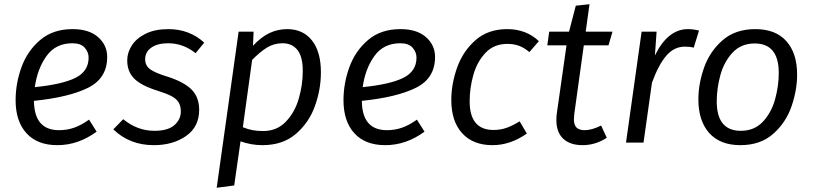

<svg xmlns="http://www.w3.org/2000/svg" viewBox="-20 -676 3852 910"><path d="M141 -198Q142 -59 260 -59Q298 -59 332 -71Q366 -83 402 -109L438 -52Q351 12 252 12Q157 12 105.5 -44.5Q54 -101 54 -201Q54 -281 82 -358Q110 -435 170.5 -486.5Q231 -538 324 -538Q402 -538 445 -500Q488 -462 488 -406Q488 -305 397.5 -260Q307 -215 141 -198ZM400 -403Q400 -429 381.5 -450Q363 -471 323 -471Q244 -471 200.5 -410.5Q157 -350 145 -263Q275 -276 337.5 -307Q400 -338 400 -403Z M948 -474 907 -424Q848 -471 777 -471Q727 -471 697.5 -450.5Q668 -430 668 -395Q668 -365 692 -347.5Q716 -330 776 -312Q853 -287 888.5 -251Q924 -215 924 -155Q924 -75 862 -31.5Q800 12 709 12Q594 12 517 -63L564 -111Q631 -56 712 -56Q776 -56 806.5 -83Q837 -110 837 -147Q837 -174 826.5 -191Q816 -208 792.5 -220.5Q769 -233 724 -247Q648 -271 615.5 -304Q583 -337 583 -390Q583 -427 605 -461Q627 -495 671 -516.5Q715 -538 778 -538Q878 -538 948 -474Z M1111 -526H1182L1179 -459Q1218 -501 1257.5 -519.5Q1297 -538 1341 -538Q1416 -538 1458.5 -484.5Q1501 -431 1501 -333Q1501 -252 1472.5 -173Q1444 -94 1382 -41Q1320 12 1224 12Q1171 12 1120 -6L1090 203L1007 214ZM1415 -339Q1415 -408 1389.5 -439.5Q1364 -471 1319 -471Q1278 -471 1244.5 -450Q1211 -429 1175 -392L1131 -73Q1156 -63 1177.5 -59Q1199 -55 1228 -55Q1292 -55 1334.5 -99Q1377 -143 1396 -208.5Q1415 -274 1415 -339Z M1695 -198Q1696 -59 1814 -59Q1852 -59 1886 -71Q1920 -83 1956 -109L1992 -52Q1905 12 1806 12Q1711 12 1659.5 -44.5Q1608 -101 1608 -201Q1608 -281 1636 -358Q1664 -435 1724.5 -486.5Q1785 -538 1878 -538Q1956 -538 1999 -500Q2042 -462 2042 -406Q2042 -305 1951.5 -260Q1861 -215 1695 -198ZM1954 -403Q1954 -429 1935.5 -450Q1917 -471 1877 -471Q1798 -471 1754.5 -410.5Q1711 -350 1699 -263Q1829 -276 1891.5 -307Q1954 -338 1954 -403Z M2534 -481 2489 -429Q2466 -449 2441 -458.5Q2416 -468 2385 -468Q2321 -468 2281 -425.5Q2241 -383 2223.5 -321Q2206 -259 2206 -196Q2206 -60 2319 -60Q2352 -60 2380.5 -70Q2409 -80 2443 -101L2477 -43Q2399 12 2314 12Q2222 12 2170.5 -44.5Q2119 -101 2119 -202Q2119 -278 2146.5 -355.5Q2174 -433 2233.5 -485.5Q2293 -538 2384 -538Q2474 -538 2534 -481Z M2702 -137Q2700 -119 2700 -111Q2700 -84 2712.5 -71.5Q2725 -59 2751 -59Q2785 -59 2829 -81L2856 -23Q2802 12 2741 12Q2682 12 2649.5 -18.5Q2617 -49 2617 -106Q2617 -127 2619 -138L2665 -461H2574L2583 -526H2677L2709 -649L2774 -656L2756 -526H2883L2864 -461H2747Z M3293 -531 3268 -450Q3251 -455 3226 -455Q3175 -455 3138 -412Q3101 -369 3070 -284L3030 0H2947L3021 -526H3092L3084 -413Q3114 -475 3153.5 -506.5Q3193 -538 3240 -538Q3267 -538 3293 -531Z M3290 -205Q3290 -279 3317 -355.5Q3344 -432 3404.5 -485Q3465 -538 3560 -538Q3656 -538 3707 -481Q3758 -424 3758 -322Q3758 -249 3731.5 -172Q3705 -95 3644.5 -41.5Q3584 12 3489 12Q3393 12 3341.5 -45.5Q3290 -103 3290 -205ZM3671 -330Q3671 -470 3557 -470Q3492 -470 3451.5 -426Q3411 -382 3394 -319Q3377 -256 3377 -196Q3377 -56 3491 -56Q3556 -56 3596.5 -100Q3637 -144 3654 -207Q3671 -270 3671 -330Z"/></svg>

Font: Fira Sans TEST Book
Style: Italic
Weight: 350
Italic angle: -8°
Designer: Carrois Corporate & Edenspiekermann AG
Foundry: Carrois Corporate GbR & Edenspiekermann AG
Version: Version 4.201